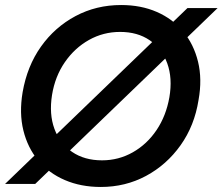

<svg xmlns="http://www.w3.org/2000/svg" viewBox="-28 -732 886 764"><path d="M-8 0 718 -700H838L112 0ZM373 12Q294 12 230 -15.5Q166 -43 124 -93.5Q82 -144 65 -213Q48 -282 62 -365Q80 -469 135 -546.5Q190 -624 272.5 -668Q355 -712 454 -712Q533 -712 596 -684.5Q659 -657 701 -606.5Q743 -556 760 -486.5Q777 -417 762 -334Q746 -232 690.5 -154Q635 -76 553 -32Q471 12 373 12ZM378 -94Q444 -94 500.5 -126Q557 -158 595 -214.5Q633 -271 646 -345Q659 -421 637.5 -480Q616 -539 567.5 -572Q519 -605 450 -605Q383 -605 326 -573Q269 -541 230 -484.5Q191 -428 179 -354Q167 -278 188.5 -219.5Q210 -161 259 -127.5Q308 -94 378 -94Z"/></svg>

Font: Figtree Light SemiBold
Style: Italic
Weight: 600
Italic angle: -9.5°
Version: Version 2.001;gftools[0.9.30]